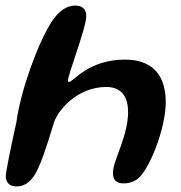

<svg xmlns="http://www.w3.org/2000/svg" viewBox="-22 -646 652 691"><path d="M38 25C65.5 25 87.5 9.5 105.5 -21C127 -60 145.5 -117 172 -204.5C187 -250.5 257 -333 360.5 -333C420.5 -333 439 -291 439 -242.5C439 -156.5 384.5 -67 384.5 -25.5C384.5 1.5 395 14 422.5 14C452 14 473 3 491 -21C534.5 -81.5 574.5 -201.5 574.5 -278.5C574.5 -362.5 538 -431.5 428 -431.5C295.5 -431.5 241 -351 226.5 -351C223.5 -351 222.5 -353 222.5 -356C222.5 -377.5 288.5 -546 288.5 -588.5C288.5 -612.5 274 -626 249 -626C217.5 -626 188.5 -606 163 -566.5C113 -487.5 51.5 -317 37 -206C20 -130 -2 -26 -1.5 -7.5C2 13.5 14 25 38 25Z"/></svg>

Font: Gluten
Style: Italic
Weight: 400
Italic angle: -13°
Designer: Tyler Finck
Foundry: Etcetera Type Company
Version: Version 0.920